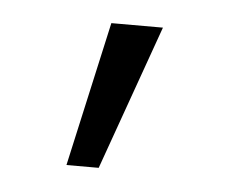

<svg xmlns="http://www.w3.org/2000/svg" viewBox="-30 -744 320 267"><g transform="rotate(5 130.0 -610.0)"><path d="M116 -711H188L116 -509H71Z"/></g></svg>

Font: QiushuiShotai Bright
Style: Regular
Weight: 400
Designer: Christian Thalmann (Catharsis Fonts)
Version: Version 1.250;